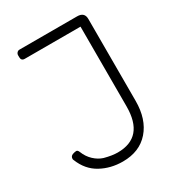

<svg xmlns="http://www.w3.org/2000/svg" viewBox="-170 -802 826 904"><g transform="rotate(-30 243.5 -350.0)"><path d="M74 -700H387Q427 -700 427 -663V-218Q427 -118 375.5 -59Q324 0 233 0Q167 0 113.5 -29.5Q60 -59 35 -122Q33 -126 33 -129Q33 -144 47 -149Q59 -153 66.5 -153Q74 -153 79 -141Q91 -110 113.5 -89Q136 -68 162 -60Q203 -49 233 -49Q377 -49 377 -217V-650H74Q55 -650 55 -670V-680Q55 -688 60.5 -694Q66 -700 74 -700Z"/></g></svg>

Font: Text Me One
Style: Regular
Weight: 400
Designer: Julia Petretta
Foundry: Julia Petretta
Version: Version 1.003